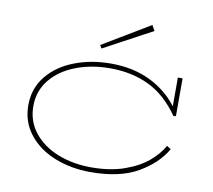

<svg xmlns="http://www.w3.org/2000/svg" viewBox="-102 -1109 1377 1241"><g transform="rotate(10 587.0 -489.0)"><path d="M1055 -222Q998 -123 879.5 -54.5Q761 14 569 14Q441 14 333.5 -29Q226 -72 162.5 -153Q99 -234 99 -343Q99 -453 164.5 -534Q230 -615 340 -657.5Q450 -700 580 -700Q725 -700 836.5 -646Q948 -592 1020 -497V-686H1051V-438L1035 -436Q949 -560 836 -614.5Q723 -669 580 -669Q457 -669 354.5 -629.5Q252 -590 192 -516Q132 -442 132 -343Q132 -244 190.5 -170Q249 -96 348.5 -56.5Q448 -17 569 -17Q692 -17 785.5 -50Q879 -83 938.5 -133.5Q998 -184 1028 -239ZM501 -785 819 -956 799 -992 489 -806Z"/></g></svg>

Font: BioRhyme Expanded ExtraLight
Style: Regular
Weight: 275
Width: 7
Designer: Aoife Mooney
Foundry: Aoife Mooney Type
Version: Version 1.000